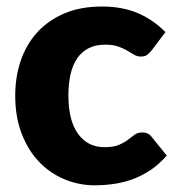

<svg xmlns="http://www.w3.org/2000/svg" viewBox="-20 -546 526 574"><path d="M433.5 -395.5Q426.5 -387 420 -382Q413.5 -377 401.5 -377Q390 -377 380.8 -382.5Q371.5 -388 360 -394.8Q348.5 -401.5 333 -407Q317.5 -412.5 294.5 -412.5Q266 -412.5 245.2 -402Q224.5 -391.5 211 -372Q197.5 -352.5 191 -324.2Q184.5 -296 184.5 -260.5Q184.5 -186 213.2 -146Q242 -106 292.5 -106Q319.5 -106 335.2 -112.8Q351 -119.5 362 -127.8Q373 -136 382.2 -143Q391.5 -150 405.5 -150Q424 -150 433.5 -136.5L478.5 -81Q454.5 -53.5 428 -36.2Q401.5 -19 373.8 -9.2Q346 0.5 318 4.2Q290 8 263.5 8Q216 8 172.8 -10Q129.5 -28 96.8 -62.2Q64 -96.5 44.8 -146.5Q25.5 -196.5 25.5 -260.5Q25.5 -316.5 42.2 -365.2Q59 -414 91.8 -449.8Q124.5 -485.5 172.8 -506Q221 -526.5 284.5 -526.5Q345.5 -526.5 391.5 -507Q437.5 -487.5 474.5 -450Z"/></svg>

Font: Lato ExtraBold
Style: Regular
Weight: 800
Designer: Lukasz Dziedzic with Adam Twardoch and Botio Nikoltchev
Foundry: tyPoland Lukasz Dziedzic
Version: Version 2.015; 2015-08-06; http://www.latofonts.com/